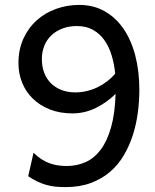

<svg xmlns="http://www.w3.org/2000/svg" viewBox="-20 -745 626 777"><path d="M284.7 -371.1Q309.1 -371.1 332 -376.7Q355 -382.3 375.5 -392.3Q396 -402.3 414.1 -416.3Q432.1 -430.2 446.3 -446.8Q442.4 -485.4 431.9 -520.5Q421.4 -555.7 402.8 -582Q384.3 -608.4 356.7 -624Q329.1 -639.6 291 -639.6Q258.8 -639.6 232.7 -629.6Q206.5 -619.6 188 -602.1Q169.4 -584.5 159.4 -559.8Q149.4 -535.2 149.4 -505.9Q149.4 -473.6 159.7 -448.5Q169.9 -423.3 188 -406.2Q206.1 -389.2 230.7 -380.1Q255.4 -371.1 284.7 -371.1ZM115.7 -127Q131.3 -111.3 147.7 -100.8Q164.1 -90.3 180.9 -84.2Q197.8 -78.1 214.8 -75.7Q231.9 -73.2 249.5 -73.2Q291 -73.2 326.2 -88.9Q361.3 -104.5 387.5 -139.2Q413.6 -173.8 429.4 -229.5Q445.3 -285.2 447.8 -365.2Q412.6 -330.1 367.7 -308.1Q322.8 -286.1 272.9 -286.1Q222.2 -286.1 181.6 -302.2Q141.1 -318.4 112.8 -345.9Q84.5 -373.5 69.6 -410.4Q54.7 -447.3 54.7 -489.3Q54.7 -544.9 74.7 -588.6Q94.7 -632.3 128.7 -662.8Q162.6 -693.4 207.3 -709.2Q252 -725.1 300.8 -725.1Q357.4 -725.1 402.6 -700Q447.8 -674.8 479.2 -629.4Q510.7 -584 527.3 -520.8Q543.9 -457.5 543.9 -380.9Q543.9 -335.9 537.8 -289.3Q531.7 -242.7 517.8 -199Q503.9 -155.3 481.2 -116.7Q458.5 -78.1 425.3 -49.6Q392.1 -21 347.4 -4.4Q302.7 12.2 244.6 12.2Q223.1 12.2 204.1 10.3Q185.1 8.3 167 3.2Q148.9 -2 131.1 -10.5Q113.3 -19 94.2 -31.7Z"/></svg>

Font: Andika CyrE
Style: Regular
Weight: 400
Designer: Victor Gaultney, Annie Olsen, Julie Remington, Don Collingsworth, Eric Hays, Becca Hirsbrunner
Foundry: SIL International
Version: Version 5.000